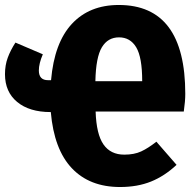

<svg xmlns="http://www.w3.org/2000/svg" viewBox="-28 -733 778 771"><path d="M710 -285H356Q359 -194 387.5 -153Q416 -112 471 -112Q511 -112 539 -125Q567 -138 600 -164L681 -71Q633 -26 578.5 -4Q524 18 454 18Q332 18 260.5 -57.5Q189 -133 176 -283H175Q90 -283 41 -323.5Q-8 -364 -8 -435Q-8 -471 3 -501Q14 -531 34 -562L144 -515Q128 -478 128 -450Q128 -411 165 -411H177Q190 -561 260.5 -637Q331 -713 449 -713Q716 -713 716 -356Q716 -327 710 -285ZM543 -407Q543 -503 519 -543Q495 -583 450 -583Q405 -583 381 -543Q357 -503 355 -407Z"/></svg>

Font: Fira Sans Condensed ExtraBold
Style: Regular
Weight: 800
Width: 3
Designer: Carrois Corporate & Edenspiekermann AG
Foundry: Carrois Corporate GbR & Edenspiekermann AG
Version: Version 4.203